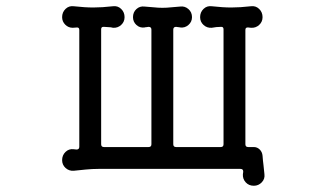

<svg xmlns="http://www.w3.org/2000/svg" viewBox="-20 -532 1040 615"><path d="M827 26Q829 41 818.5 52Q808 63 793 63Q777 63 767 52Q757 41 758 26L759 19V17Q759 9 750 9H295Q276 9 255 11Q234 13 216 15Q201 16 190 6Q179 -4 179 -19Q179 -35 190 -45.5Q201 -56 216 -54Q218 -54 220.5 -53.5Q223 -53 225 -53Q234 -53 234 -62V-436Q234 -444 227 -444Q223 -444 220 -443.5Q217 -443 213 -443Q199 -443 189 -453Q179 -463 179 -477Q179 -493 190 -503.5Q201 -514 216 -512Q235 -510 250 -509Q265 -508 279 -508Q293 -508 308.5 -509Q324 -510 342 -512Q357 -514 368 -503.5Q379 -493 379 -477Q379 -462 368 -452Q357 -442 342 -443Q335 -445 328 -445Q321 -445 313 -446H311Q304 -446 304 -438V-70Q304 -61 313 -61H456Q465 -61 465 -70V-437Q465 -446 456 -446Q452 -445 449 -445Q446 -445 443 -444Q428 -442 417 -452Q406 -462 406 -477Q406 -493 417 -503Q428 -513 443 -511Q460 -510 473.5 -508.5Q487 -507 500 -507Q514 -507 527.5 -508.5Q541 -510 557 -511Q572 -513 583.5 -503Q595 -493 595 -477Q595 -462 583.5 -452Q572 -442 557 -444Q554 -445 551 -445Q548 -445 544 -446Q535 -446 535 -437V-70Q535 -61 544 -61H687Q696 -61 696 -70V-438Q696 -446 689 -446Q673 -446 658 -443Q643 -442 632 -452Q621 -462 621 -477Q621 -493 632 -503.5Q643 -514 658 -512Q677 -510 692 -509Q707 -508 721 -508Q735 -508 750.5 -509Q766 -510 784 -512Q799 -514 810 -503.5Q821 -493 821 -477Q821 -462 810 -452Q799 -442 784 -443Q782 -443 779.5 -443.5Q777 -444 775 -444H773Q766 -444 766 -436V-70Q766 -61 775 -61H793Q804 -61 812 -53Q820 -45 821 -33Q822 -18 824 -3Q826 12 827 26Z"/></svg>

Font: Kiwi Maru
Style: Regular
Weight: 400
Designer: Hiroki-Chan
Version: Version 1.100